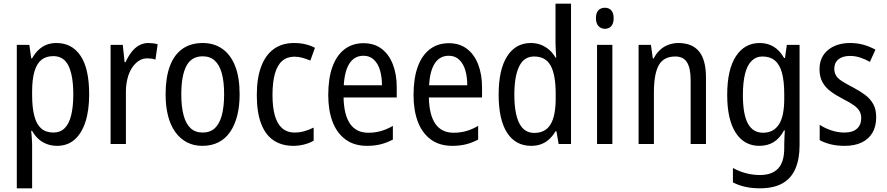

<svg xmlns="http://www.w3.org/2000/svg" viewBox="-20 -780 4802 1040"><path d="M286 -547Q370 -547 416.5 -477.5Q463 -408 463 -269Q463 -180 442 -117.5Q421 -55 382.5 -22.5Q344 10 289 10Q259 10 233 0Q207 -10 187.5 -28Q168 -46 154 -71H149Q151 -51 152.5 -30.5Q154 -10 154 6V240H71V-537H139L149 -464H154Q169 -491 188.5 -509.5Q208 -528 232 -537.5Q256 -547 286 -547ZM269 -476Q229 -476 204 -455.5Q179 -435 166.5 -392.5Q154 -350 154 -285V-266Q154 -197 166 -151.5Q178 -106 203.5 -84Q229 -62 270 -62Q306 -62 330 -85.5Q354 -109 365.5 -155.5Q377 -202 377 -269Q377 -369 351.5 -422.5Q326 -476 269 -476Z M783 -547Q795 -547 808.5 -545.5Q822 -544 834 -540L822 -457Q812 -461 800.5 -462.5Q789 -464 777 -464Q753 -464 732 -450.5Q711 -437 695 -412.5Q679 -388 670.5 -354.5Q662 -321 662 -282V0H579V-537H645L655 -443H660Q674 -474 692 -497.5Q710 -521 733 -534Q756 -547 783 -547Z M1278 -269Q1278 -205 1265 -154Q1252 -103 1227 -66Q1202 -29 1164 -9.5Q1126 10 1076 10Q1029 10 992 -9.5Q955 -29 929 -65.5Q903 -102 890 -153.5Q877 -205 877 -269Q877 -358 899.5 -420Q922 -482 967 -514.5Q1012 -547 1078 -547Q1140 -547 1185 -515Q1230 -483 1254 -421.5Q1278 -360 1278 -269ZM962 -269Q962 -202 974.5 -155.5Q987 -109 1012.5 -85.5Q1038 -62 1078 -62Q1118 -62 1143.5 -85.5Q1169 -109 1181.5 -155.5Q1194 -202 1194 -269Q1194 -337 1181.5 -382.5Q1169 -428 1143.5 -451.5Q1118 -475 1078 -475Q1017 -475 989.5 -422.5Q962 -370 962 -269Z M1569 10Q1506 10 1461.5 -20Q1417 -50 1394 -111.5Q1371 -173 1371 -265Q1371 -356 1394.5 -419Q1418 -482 1463 -514.5Q1508 -547 1572 -547Q1607 -547 1635.5 -540Q1664 -533 1686 -521L1661 -452Q1640 -461 1618 -467Q1596 -473 1575 -473Q1535 -473 1508.5 -450Q1482 -427 1469 -380.5Q1456 -334 1456 -266Q1456 -199 1469 -153.5Q1482 -108 1509 -85Q1536 -62 1575 -62Q1603 -62 1629 -69.5Q1655 -77 1679 -89V-18Q1657 -5 1628 2.5Q1599 10 1569 10Z M1949 -546Q2008 -546 2048 -515Q2088 -484 2108.5 -430Q2129 -376 2129 -308V-252H1841Q1843 -157 1876.5 -109Q1910 -61 1975 -61Q2011 -61 2043 -70Q2075 -79 2108 -98V-24Q2076 -7 2042.5 1.5Q2009 10 1968 10Q1898 10 1851 -25Q1804 -60 1781 -121.5Q1758 -183 1758 -265Q1758 -355 1780.5 -417.5Q1803 -480 1846 -513Q1889 -546 1949 -546ZM1949 -478Q1901 -478 1874 -438Q1847 -398 1842 -318H2049Q2049 -363 2038.5 -399Q2028 -435 2005.5 -456.5Q1983 -478 1949 -478Z M2411 -546Q2470 -546 2510 -515Q2550 -484 2570.5 -430Q2591 -376 2591 -308V-252H2303Q2305 -157 2338.5 -109Q2372 -61 2437 -61Q2473 -61 2505 -70Q2537 -79 2570 -98V-24Q2538 -7 2504.5 1.5Q2471 10 2430 10Q2360 10 2313 -25Q2266 -60 2243 -121.5Q2220 -183 2220 -265Q2220 -355 2242.5 -417.5Q2265 -480 2308 -513Q2351 -546 2411 -546ZM2411 -478Q2363 -478 2336 -438Q2309 -398 2304 -318H2511Q2511 -363 2500.5 -399Q2490 -435 2467.5 -456.5Q2445 -478 2411 -478Z M2857 10Q2773 10 2727 -60.5Q2681 -131 2681 -268Q2681 -403 2727 -475Q2773 -547 2855 -547Q2885 -547 2909.5 -537.5Q2934 -528 2954.5 -510.5Q2975 -493 2989 -468H2993Q2992 -488 2990.5 -507.5Q2989 -527 2989 -543V-760H3073V0H3006L2994 -69H2989Q2975 -45 2956 -27Q2937 -9 2912.5 0.5Q2888 10 2857 10ZM2874 -60Q2934 -60 2962 -106Q2990 -152 2990 -246V-272Q2990 -374 2963 -424Q2936 -474 2873 -474Q2818 -474 2792 -420Q2766 -366 2766 -267Q2766 -166 2792.5 -113Q2819 -60 2874 -60Z M3297 -537V0H3214V-537ZM3257 -738Q3279 -738 3291.5 -723.5Q3304 -709 3304 -681Q3304 -654 3291.5 -639Q3279 -624 3257 -624Q3235 -624 3221.5 -639Q3208 -654 3208 -681Q3208 -710 3221 -724Q3234 -738 3257 -738Z M3654 -547Q3729 -547 3766.5 -501.5Q3804 -456 3804 -360V0H3721V-347Q3721 -410 3701.5 -442Q3682 -474 3638 -474Q3575 -474 3548.5 -427Q3522 -380 3522 -279V0H3439V-537H3506L3516 -464H3521Q3535 -491 3555 -509.5Q3575 -528 3601 -537.5Q3627 -547 3654 -547Z M4095 -547Q4137 -547 4170 -527.5Q4203 -508 4227 -466H4232L4242 -537H4311V7Q4311 81 4288.5 133.5Q4266 186 4218.5 213Q4171 240 4096 240Q4053 240 4017 232Q3981 224 3950 208V130Q3985 149 4021.5 158.5Q4058 168 4097 168Q4161 168 4194.5 133Q4228 98 4228 22V5Q4228 -11 4229 -32.5Q4230 -54 4231 -74H4227Q4204 -31 4171 -10.5Q4138 10 4093 10Q4011 10 3965 -61Q3919 -132 3919 -266Q3919 -403 3966 -475Q4013 -547 4095 -547ZM4110 -474Q4075 -474 4051 -450Q4027 -426 4015.5 -379.5Q4004 -333 4004 -265Q4004 -161 4031 -111Q4058 -61 4113 -61Q4142 -61 4163.5 -72.5Q4185 -84 4199.5 -106.5Q4214 -129 4221 -164Q4228 -199 4228 -245V-269Q4228 -341 4215.5 -386Q4203 -431 4177 -452.5Q4151 -474 4110 -474Z M4726 -145Q4726 -95 4705.5 -60.5Q4685 -26 4647 -8Q4609 10 4555 10Q4513 10 4479 1.5Q4445 -7 4420 -21V-104Q4445 -87 4481 -74.5Q4517 -62 4554 -62Q4599 -62 4622 -83Q4645 -104 4645 -141Q4645 -161 4636 -177.5Q4627 -194 4605.5 -209.5Q4584 -225 4548 -243Q4509 -263 4480 -284.5Q4451 -306 4435 -335Q4419 -364 4419 -405Q4419 -471 4465 -509Q4511 -547 4585 -547Q4624 -547 4657.5 -537.5Q4691 -528 4722 -511L4692 -445Q4667 -459 4640 -468Q4613 -477 4584 -477Q4544 -477 4521.5 -458.5Q4499 -440 4499 -408Q4499 -387 4508.5 -371Q4518 -355 4540.5 -340.5Q4563 -326 4600 -307Q4638 -287 4666.5 -265.5Q4695 -244 4710.5 -215.5Q4726 -187 4726 -145Z"/></svg>

Font: Noto Sans Condensed
Style: Regular
Weight: 400
Width: 3
Version: Version 2.013